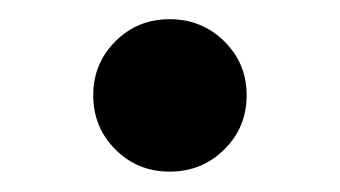

<svg xmlns="http://www.w3.org/2000/svg" viewBox="-20 -166 345 195"><path d="M152.3 8.3Q119.6 8.3 97.2 -14.2Q74.7 -36.6 74.7 -69.3Q74.7 -101.6 97.2 -124Q119.6 -146.5 152.3 -146.5Q185.1 -146.5 207.8 -124Q230.5 -101.6 230.5 -69.3Q230.5 -36.6 207.8 -14.2Q185.1 8.3 152.3 8.3Z"/></svg>

Font: Inter 17pt SemiBold
Style: Regular
Weight: 600
Version: Version 4.001;git-66647c0bb